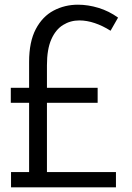

<svg xmlns="http://www.w3.org/2000/svg" viewBox="-20 -798 563 818"><path d="M27 0V-65H113L104 -54V-534Q104 -620 132.5 -674Q161 -728 208.5 -753Q256 -778 312 -778Q355 -778 399.5 -764.5Q444 -751 483 -723L451 -667Q418 -688 384 -699.5Q350 -711 318 -711Q280 -711 248.5 -691.5Q217 -672 198.5 -630Q180 -588 180 -520V-54L170 -65H474V0ZM26 -360V-424H396V-360Z"/></svg>

Font: Yaldevi
Style: Regular
Weight: 400
Designer: Sol Matas, Rajitha Manaperi, Kosala Senevirathne
Foundry: Mooniak
Version: Version 1.100